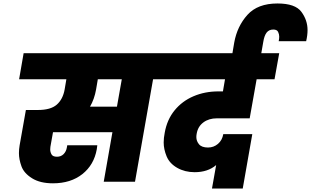

<svg xmlns="http://www.w3.org/2000/svg" viewBox="-20 -1046 1790 1105"><path d="M949 -590H861L757 0H577L627 -285H285L270 -201Q269 -193 269 -186Q269 -171 276.5 -157.5Q284 -144 308 -144Q331 -144 346 -159Q361 -174 365 -198L367 -210H540Q539 -200 537 -187Q521 -97 454 -44Q387 9 285 9Q211 9 164.5 -20Q118 -49 103.5 -89Q89 -129 89 -165Q89 -186 93 -210L129 -413H198Q272 -413 307 -444Q342 -475 352 -531L362 -590H90L116 -740H975ZM681 -590H543L533 -531Q523 -475 498 -432H653Z M1228 -365Q1182 -365 1150.5 -341.5Q1119 -318 1112 -277Q1110 -267 1110 -257Q1110 -234 1125.5 -215.5Q1141 -197 1177 -197Q1210 -197 1234.5 -218Q1259 -239 1265 -274H1432L1377 39H1200L1224 -96Q1176 -55 1100 -55Q1044 -55 1000 -80Q956 -105 939 -146Q922 -187 922 -226Q922 -252 928 -282Q941 -357 984.5 -410.5Q1028 -464 1093.5 -492Q1159 -520 1237 -520H1263L1275 -590H921L947 -740H1587L1560 -590H1457L1417 -365Z M1313 -712 1328 -801Q1345 -895 1404 -960.5Q1463 -1026 1577 -1026Q1679 -1026 1714.5 -978Q1750 -930 1750 -873Q1750 -843 1742 -809H1584Q1587 -823 1587 -835Q1587 -849 1580.5 -862.5Q1574 -876 1553 -876Q1528 -876 1514.5 -858.5Q1501 -841 1495 -804L1479 -712Z"/></svg>

Font: Fz Poppins ExtBd
Style: Italic
Weight: 800
Italic angle: -10°
Designer: Ninad Kale (Devanagari), Jonny Pinhorn (Latin)
Foundry: Indian Type Foundry
Version: Vit hóa bi Vntype.Com & FontZin.Com